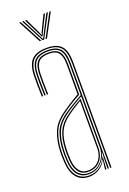

<svg xmlns="http://www.w3.org/2000/svg" viewBox="-147 -806 582 864"><g transform="rotate(-20 144.0 -374.0)"><path d="M225.8 0V-505Q225.8 -556 206.2 -577.9Q186.8 -599.8 142 -599.8Q94.8 -599.8 74.1 -578Q53.5 -556.2 51.8 -507.5Q51 -485 51.5 -458.8Q52 -432.5 52.8 -406.8H46.5Q45.8 -432.8 45.2 -459.4Q44.8 -486 45.5 -507.8Q47.2 -560 69.6 -582.8Q92 -605.5 142 -605.5Q174.2 -605.5 193.9 -595.2Q213.5 -585 222.8 -563Q232 -541 232 -505V0ZM126.8 -11.2Q157 -11.2 176.1 -26Q195.2 -40.8 204.4 -61.8Q213.5 -82.8 213.5 -101.2V-347Q195 -337.2 170.9 -322.6Q146.8 -308 127 -293.8Q89 -266.5 74.4 -231.8Q59.8 -197 57.8 -146.5Q57.2 -132.2 57.5 -123.4Q57.8 -114.5 58.8 -95Q61 -54.2 78.9 -32.8Q96.8 -11.2 126.8 -11.2ZM127.2 -17Q99.5 -17 83.2 -37.2Q67 -57.5 64.8 -95.2Q63.8 -112.5 63.5 -123.1Q63.2 -133.8 63.8 -146.2Q65.8 -198.5 80.6 -231.2Q95.5 -264 130.5 -289.5Q146.8 -301.5 167.6 -314.8Q188.5 -328 207.2 -338.2V-101Q207.2 -82.8 199.4 -63.2Q191.5 -43.8 174 -30.4Q156.5 -17 127.2 -17ZM127.8 -22.8Q154 -22.8 170.2 -34.9Q186.5 -47 193.9 -65.1Q201.2 -83.2 201.2 -100.8V-329.5Q186.2 -320.5 168.4 -309Q150.5 -297.5 133 -284.5Q99.2 -259 85.5 -227.4Q71.8 -195.8 70 -146.2Q69.5 -133 69.8 -124.1Q70 -115.2 71 -95.5Q73 -61.5 87.6 -42.1Q102.2 -22.8 127.8 -22.8ZM124.2 5.5Q85.5 5.5 64.2 -20.9Q43 -47.2 40.5 -93.8Q39.5 -111.5 39.2 -123.8Q39 -136 39.5 -147.8Q41.5 -196.5 56.8 -236Q72 -275.5 118 -308.2Q131.2 -317.5 145 -326.6Q158.8 -335.8 172.9 -344.5Q187 -353.2 201.2 -361V-505Q201.2 -542 188.1 -559.6Q175 -577.2 142 -577.2Q107.2 -577.2 92.4 -560.5Q77.5 -543.8 76.2 -506.8Q75.5 -485.5 75.9 -461.4Q76.2 -437.2 77 -406.8H71Q70.2 -435.8 69.9 -461.1Q69.5 -486.5 70 -506.8Q71.2 -546.5 87.4 -564.8Q103.5 -583 142 -583Q178.2 -583 192.9 -564.1Q207.5 -545.2 207.5 -505V-357.2Q184.5 -345 162.2 -331Q140 -317 120.5 -303Q77.2 -272 62.4 -234Q47.5 -196 45.5 -147.5Q45 -133 45.2 -123.8Q45.5 -114.5 46.5 -94.2Q49 -48.8 69.4 -24.5Q89.8 -0.2 125 -0.2Q155.2 -0.2 177.9 -16.4Q200.5 -32.5 210.5 -60.2H212L208.2 -7.2V0H201.8V-4.8L207.2 -44.8H205.8Q195 -21.5 172.8 -8Q150.5 5.5 124.2 5.5ZM213.8 0V-15L215.5 -78.8H214Q208 -50 184.6 -27.9Q161.2 -5.8 125.8 -5.8Q92.8 -5.8 73.9 -28.8Q55 -51.8 52.8 -94.5Q51.8 -112.2 51.5 -123.2Q51.2 -134.2 51.8 -147.2Q53.5 -194.5 67.5 -231.4Q81.5 -268.2 124 -298.8Q138.2 -308.8 154.2 -318.6Q170.2 -328.5 185.8 -337.5Q201.2 -346.5 213.5 -353V-505Q213.5 -550 197 -569.2Q180.5 -588.5 142 -588.5Q101.8 -588.5 83.5 -569.6Q65.2 -550.8 64 -507Q63.2 -484.5 63.8 -458.4Q64.2 -432.2 65 -406.8H58.8Q58 -432.8 57.5 -459.4Q57 -486 57.8 -507.2Q59.2 -553.5 78.6 -573.9Q98 -594.2 142 -594.2Q183.5 -594.2 201.6 -573.5Q219.8 -552.8 219.8 -505V0ZM64.8 -754H71.8L130.2 -644H123ZM78.8 -754H86L133.2 -661.5L139 -650.5H141.5L147.2 -661.5L194.8 -754H202L144 -644H136.8ZM92.8 -754H99.8L135.8 -679.5L139.2 -668.8H141.5L145 -679.5L180.8 -754H188L148.5 -674L142.8 -661.2H137.8L132 -674ZM209 -754H216L157.5 -644H150.5Z"/></g></svg>

Font: Big Shoulders Inline Display ExtraLight
Style: Regular
Weight: 250
Version: Version 2.002